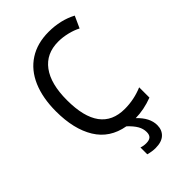

<svg xmlns="http://www.w3.org/2000/svg" viewBox="-275 -826 1149 1149"><g transform="rotate(-45 300.0 -251.5)"><path d="M367 -75Q446 -75 519 -106V-19Q445 9 374 10Q436 68 436 131Q436 172 409.5 196.5Q383 221 331 221Q304 221 270 212V154Q289 161 312 161Q338 161 350 150Q362 139 362 115Q362 87 347 61Q332 35 300 5Q181 -16 123 -111Q65 -206 65 -356Q65 -469 100.5 -552Q136 -635 205 -679.5Q274 -724 370 -724Q471 -724 550 -682L516 -607Q486 -623 446.5 -632.5Q407 -642 370 -642Q268 -642 213.5 -568.5Q159 -495 159 -357Q159 -75 367 -75Z"/></g></svg>

Font: Noto Sans Mono UI
Style: Regular
Weight: 400
Monospace: yes
Designer: Monotype Design team
Foundry: Monotype Imaging Inc.
Version: Version 1.000